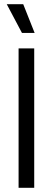

<svg xmlns="http://www.w3.org/2000/svg" viewBox="-20 -889 250 909"><path d="M68 0V-660H142V0ZM84 -733 12 -869H90L144 -733Z"/></svg>

Font: Bricolage Grotesque 24pt Condensed Light
Style: Regular
Weight: 300
Width: 3
Designer: Mathieu Triay
Foundry: Atelier Triay
Version: Version 1.001;gftools[0.9.33.dev8+g029e19f]